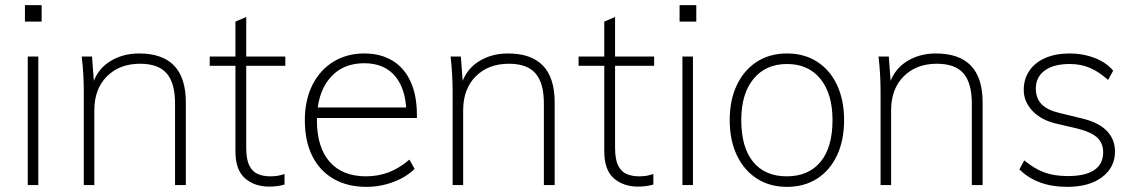

<svg xmlns="http://www.w3.org/2000/svg" viewBox="-20 -720 4420 747"><path d="M88 0V-500H129V0ZM77 -700H142V-636H77Z M306 0V-362Q306 -396 304 -431Q302 -466 298 -500H338L346 -393L337 -381Q354 -446 404.5 -479Q455 -512 521 -512Q703 -512 703 -322V0H661V-318Q661 -397 628.5 -434.5Q596 -472 525 -472Q445 -472 396 -423Q347 -374 347 -291V0Z M796 -464V-500H1090V-464ZM1087 -43V-2Q1073 2 1058.5 4Q1044 6 1027 6Q970 6 933 -26.5Q896 -59 896 -131V-636L938 -654V-145Q938 -100 950 -76Q962 -52 983 -43Q1004 -34 1031 -34Q1048 -34 1060 -36Q1072 -38 1087 -43Z M1593 -63Q1561 -31 1510.5 -12Q1460 7 1406 7Q1332 7 1278 -24Q1224 -55 1195 -113Q1166 -171 1166 -252Q1166 -330 1195 -388.5Q1224 -447 1276.5 -479.5Q1329 -512 1397 -512Q1461 -512 1507 -484Q1553 -456 1577.5 -402.5Q1602 -349 1602 -273V-261H1203L1202 -302H1580L1561 -261Q1564 -363 1521.5 -418.5Q1479 -474 1397 -474Q1311 -474 1262 -414.5Q1213 -355 1213 -252Q1213 -147 1262.5 -90.5Q1312 -34 1404 -34Q1451 -34 1492 -49.5Q1533 -65 1573 -99Z M1741 0V-362Q1741 -396 1739 -431Q1737 -466 1733 -500H1773L1781 -393L1772 -381Q1789 -446 1839.5 -479Q1890 -512 1956 -512Q2138 -512 2138 -322V0H2096V-318Q2096 -397 2063.5 -434.5Q2031 -472 1960 -472Q1880 -472 1831 -423Q1782 -374 1782 -291V0Z M2231 -464V-500H2525V-464ZM2522 -43V-2Q2508 2 2493.5 4Q2479 6 2462 6Q2405 6 2368 -26.5Q2331 -59 2331 -131V-636L2373 -654V-145Q2373 -100 2385 -76Q2397 -52 2418 -43Q2439 -34 2466 -34Q2483 -34 2495 -36Q2507 -38 2522 -43Z M2635 0V-500H2676V0ZM2624 -700H2689V-636H2624Z M3042 7Q2975 7 2925 -25Q2875 -57 2847 -115.5Q2819 -174 2819 -253Q2819 -331 2847 -389.5Q2875 -448 2925 -480Q2975 -512 3042 -512Q3109 -512 3159 -480Q3209 -448 3236.5 -389.5Q3264 -331 3264 -253Q3264 -174 3236.5 -115.5Q3209 -57 3159 -25Q3109 7 3042 7ZM3041 -34Q3126 -34 3172.5 -90.5Q3219 -147 3219 -253Q3219 -355 3172 -413Q3125 -471 3042 -471Q2959 -471 2911.5 -413Q2864 -355 2864 -253Q2864 -147 2910 -90.5Q2956 -34 3041 -34Z M3406 0V-362Q3406 -396 3404 -431Q3402 -466 3398 -500H3438L3446 -393L3437 -381Q3454 -446 3504.5 -479Q3555 -512 3621 -512Q3803 -512 3803 -322V0H3761V-318Q3761 -397 3728.5 -434.5Q3696 -472 3625 -472Q3545 -472 3496 -423Q3447 -374 3447 -291V0Z M4132 7Q4015 7 3946 -61L3965 -96Q4005 -63 4043.5 -49Q4082 -35 4135 -35Q4203 -35 4237.5 -58.5Q4272 -82 4272 -127Q4272 -163 4249 -184.5Q4226 -206 4175 -219L4090 -239Q4032 -252 3997.5 -288Q3963 -324 3963 -370Q3963 -413 3985 -445Q4007 -477 4047 -494.5Q4087 -512 4142 -512Q4193 -512 4238 -495Q4283 -478 4311 -445L4291 -409Q4257 -440 4221.5 -455.5Q4186 -471 4142 -471Q4079 -471 4044.5 -445.5Q4010 -420 4010 -376Q4010 -338 4032 -315Q4054 -292 4100 -281L4186 -260Q4252 -245 4285 -212Q4318 -179 4318 -130Q4318 -69 4268 -31Q4218 7 4132 7Z"/></svg>

Font: Muli ExtraLight
Style: Regular
Weight: 250
Designer: Vernon Adams
Foundry: Vernon Adams
Version: Version 2.100; ttfautohint (v1.8.1.43-b0c9)